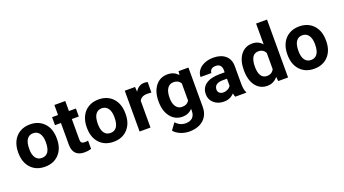

<svg xmlns="http://www.w3.org/2000/svg" viewBox="-67 -1440 4187 2337"><g transform="rotate(-20 2026.0 -271.0)"><path d="M32.2 -269Q32.2 -347.7 62.5 -409.2Q92.8 -470.7 149.7 -504.4Q206.5 -538.1 281.7 -538.1Q388.7 -538.1 456.3 -472.7Q523.9 -407.2 531.7 -294.9L532.7 -258.8Q532.7 -137.2 464.8 -63.7Q397 9.8 282.7 9.8Q168.5 9.8 100.3 -63.5Q32.2 -136.7 32.2 -262.7ZM173.3 -258.8Q173.3 -183.6 201.7 -143.8Q230 -104 282.7 -104Q334 -104 362.8 -143.3Q391.6 -182.6 391.6 -269Q391.6 -342.8 362.8 -383.3Q334 -423.8 281.7 -423.8Q230 -423.8 201.7 -383.5Q173.3 -343.3 173.3 -258.8Z M785.2 -658.2V-528.3H875.5V-424.8H785.2V-161.1Q785.2 -131.8 796.4 -119.1Q807.6 -106.4 839.4 -106.4Q862.8 -106.4 880.9 -109.9V-2.9Q839.4 9.8 795.4 9.8Q647 9.8 644 -140.1V-424.8H566.9V-528.3H644V-658.2Z M920.9 -269Q920.9 -347.7 951.2 -409.2Q981.4 -470.7 1038.3 -504.4Q1095.2 -538.1 1170.4 -538.1Q1277.3 -538.1 1345 -472.7Q1412.6 -407.2 1420.4 -294.9L1421.4 -258.8Q1421.4 -137.2 1353.5 -63.7Q1285.6 9.8 1171.4 9.8Q1057.1 9.8 989 -63.5Q920.9 -136.7 920.9 -262.7ZM1062 -258.8Q1062 -183.6 1090.3 -143.8Q1118.7 -104 1171.4 -104Q1222.7 -104 1251.5 -143.3Q1280.3 -182.6 1280.3 -269Q1280.3 -342.8 1251.5 -383.3Q1222.7 -423.8 1170.4 -423.8Q1118.7 -423.8 1090.3 -383.5Q1062 -343.3 1062 -258.8Z M1805.2 -396Q1776.4 -399.9 1754.4 -399.9Q1674.3 -399.9 1649.4 -345.7V0H1508.3V-528.3H1641.6L1645.5 -465.3Q1688 -538.1 1763.2 -538.1Q1786.6 -538.1 1807.1 -531.7Z M1850.1 -268.1Q1850.1 -389.6 1908 -463.9Q1965.8 -538.1 2064 -538.1Q2150.9 -538.1 2199.2 -478.5L2205.1 -528.3H2333V-17.6Q2333 51.8 2301.5 103Q2270 154.3 2212.9 181.2Q2155.8 208 2079.1 208Q2021 208 1965.8 184.8Q1910.6 161.6 1882.3 125L1944.8 39.1Q1997.6 98.1 2072.8 98.1Q2128.9 98.1 2160.2 68.1Q2191.4 38.1 2191.4 -17.1V-45.4Q2142.6 9.8 2063 9.8Q1967.8 9.8 1908.9 -64.7Q1850.1 -139.2 1850.1 -262.2ZM1991.2 -257.8Q1991.2 -186 2020 -145.3Q2048.8 -104.5 2099.1 -104.5Q2163.6 -104.5 2191.4 -152.8V-375Q2163.1 -423.3 2100.1 -423.3Q2049.3 -423.3 2020.3 -381.8Q1991.2 -340.3 1991.2 -257.8Z M2747.6 0Q2737.8 -19 2733.4 -47.4Q2682.1 9.8 2600.1 9.8Q2522.5 9.8 2471.4 -35.2Q2420.4 -80.1 2420.4 -148.4Q2420.4 -232.4 2482.7 -277.3Q2544.9 -322.3 2662.6 -322.8H2727.5V-353Q2727.5 -389.6 2708.7 -411.6Q2689.9 -433.6 2649.4 -433.6Q2613.8 -433.6 2593.5 -416.5Q2573.2 -399.4 2573.2 -369.6H2432.1Q2432.1 -415.5 2460.4 -454.6Q2488.8 -493.7 2540.5 -515.9Q2592.3 -538.1 2656.7 -538.1Q2754.4 -538.1 2811.8 -489Q2869.1 -439.9 2869.1 -351.1V-122.1Q2869.6 -46.9 2890.1 -8.3V0ZM2630.9 -98.1Q2662.1 -98.1 2688.5 -112.1Q2714.8 -126 2727.5 -149.4V-240.2H2674.8Q2568.8 -240.2 2562 -167L2561.5 -158.7Q2561.5 -132.3 2580.1 -115.2Q2598.6 -98.1 2630.9 -98.1Z M2955.6 -268.1Q2955.6 -391.6 3011 -464.8Q3066.4 -538.1 3162.6 -538.1Q3239.7 -538.1 3290 -480.5V-750H3431.6V0H3304.2L3297.4 -56.2Q3244.6 9.8 3161.6 9.8Q3068.4 9.8 3012 -63.7Q2955.6 -137.2 2955.6 -268.1ZM3096.7 -257.8Q3096.7 -183.6 3122.6 -144Q3148.4 -104.5 3197.8 -104.5Q3263.2 -104.5 3290 -159.7V-368.2Q3263.7 -423.3 3198.7 -423.3Q3096.7 -423.3 3096.7 -257.8Z M3519 -269Q3519 -347.7 3549.3 -409.2Q3579.6 -470.7 3636.5 -504.4Q3693.4 -538.1 3768.6 -538.1Q3875.5 -538.1 3943.1 -472.7Q4010.7 -407.2 4018.6 -294.9L4019.5 -258.8Q4019.5 -137.2 3951.7 -63.7Q3883.8 9.8 3769.5 9.8Q3655.3 9.8 3587.2 -63.5Q3519 -136.7 3519 -262.7ZM3660.2 -258.8Q3660.2 -183.6 3688.5 -143.8Q3716.8 -104 3769.5 -104Q3820.8 -104 3849.6 -143.3Q3878.4 -182.6 3878.4 -269Q3878.4 -342.8 3849.6 -383.3Q3820.8 -423.8 3768.6 -423.8Q3716.8 -423.8 3688.5 -383.5Q3660.2 -343.3 3660.2 -258.8Z"/></g></svg>

Font: Roboto
Style: Bold
Weight: 700
Designer: Google
Version: Version 2.134; 2016; ttfautohint (v1.6)